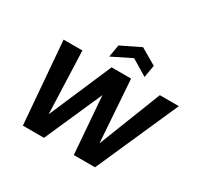

<svg xmlns="http://www.w3.org/2000/svg" viewBox="-191 -1181 1469 1417"><g transform="rotate(30 544.0 -472.5)"><path d="M163 0 106 -700H266L286 -168L515 -700H681L718 -169L926 -700H1088L778 0H597L559 -489L343 0ZM460 -760 478 -865 642 -945 779 -865 761 -760 625 -842Z"/></g></svg>

Font: DM Sans 9pt Black
Style: Italic
Weight: 900
Italic angle: -10°
Version: Version 4.004;gftools[0.9.30]